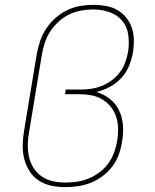

<svg xmlns="http://www.w3.org/2000/svg" viewBox="-20 -763 640 791"><path d="M249 8Q219 8 191 2Q163 -4 140 -19Q117 -34 102 -57.5Q87 -81 80 -108Q73 -135 73.5 -164.5Q74 -194 79 -223L131 -538Q136 -566 145 -593Q154 -620 170 -644.5Q186 -669 208 -688.5Q230 -708 256.5 -721Q283 -734 310.5 -738.5Q338 -743 366 -743Q391 -743 416.5 -738.5Q442 -734 463 -722Q484 -710 499.5 -691Q515 -672 523 -649Q531 -626 531.5 -600Q532 -574 528 -548Q523 -520 512 -492.5Q501 -465 480.5 -442.5Q460 -420 433 -405.5Q406 -391 377 -384Q408 -375 432.5 -355.5Q457 -336 470.5 -308Q484 -280 486.5 -247Q489 -214 483 -181Q479 -154 470 -128Q461 -102 444 -79Q427 -56 404 -38.5Q381 -21 355 -10.5Q329 0 302 4Q275 8 249 8ZM249 -11Q274 -11 298 -14.5Q322 -18 346 -28Q370 -38 391 -54Q412 -70 427 -91Q442 -112 450.5 -136Q459 -160 463 -184Q467 -209 466.5 -234Q466 -259 458.5 -282Q451 -305 436 -323.5Q421 -342 400.5 -354Q380 -366 355.5 -370.5Q331 -375 306 -375H248L251 -394H309Q331 -394 353.5 -397Q376 -400 398 -408.5Q420 -417 439.5 -431.5Q459 -446 473.5 -465Q488 -484 496 -506.5Q504 -529 508 -551Q513 -585 508.5 -619Q504 -653 483.5 -677.5Q463 -702 431 -713Q399 -724 365 -724Q340 -724 314.5 -719.5Q289 -715 265 -703.5Q241 -692 221 -673.5Q201 -655 186.5 -632.5Q172 -610 164 -585Q156 -560 152 -535L100 -220Q95 -194 94.5 -167.5Q94 -141 99.5 -116.5Q105 -92 118.5 -71Q132 -50 152 -36Q172 -22 197.5 -16.5Q223 -11 249 -11Z"/></svg>

Font: Iosevka Slab ThExObl
Style: Regular
Weight: 100
Width: 7
Italic angle: -9°
Monospace: yes
Designer: Belleve Invis
Foundry: Belleve Invis
Version: Version 11.1.1; ttfautohint (v1.8.3)